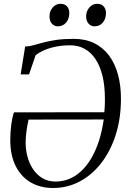

<svg xmlns="http://www.w3.org/2000/svg" viewBox="-20 -950 653 981"><path d="M85.5 -570 108.5 -712Q129 -713 151.5 -719.2Q174 -725.5 202 -733Q230 -740.5 267.8 -746Q305.5 -751.5 357 -751.5Q415.5 -751.5 460.5 -729.8Q505.5 -708 536 -667.8Q566.5 -627.5 582.2 -571.2Q598 -515 598 -446Q598 -345.5 571.5 -262Q545 -178.5 497.5 -117.2Q450 -56 387.2 -22.8Q324.5 10.5 251.5 10.5Q186 10.5 136.8 -18.2Q87.5 -47 60 -101.8Q32.5 -156.5 32.5 -234.5Q32.5 -277.5 38 -316.2Q43.5 -355 51.5 -376L513 -376.5Q514 -387.5 514.8 -398.8Q515.5 -410 515.8 -421.8Q516 -433.5 516 -445.5Q516 -512 503.5 -562.8Q491 -613.5 468 -648Q445 -682.5 412.5 -700.5Q380 -718.5 339 -718.5Q294.5 -718.5 259.5 -710.5Q224.5 -702.5 200.2 -691Q176 -679.5 162 -668L128.5 -570ZM510 -339.5 126 -339Q120 -313 115.5 -282Q111 -251 111 -221.5Q111 -185.5 120.2 -150.2Q129.5 -115 148.5 -86.2Q167.5 -57.5 196.2 -40Q225 -22.5 263.5 -22.5Q326.5 -22.5 376.8 -60.5Q427 -98.5 461.5 -169.8Q496 -241 510 -339.5ZM275.5 -815.5Q257 -815.5 244.8 -829.5Q232.5 -843.5 233 -867.5Q233 -893 249.2 -911.8Q265.5 -930.5 289.5 -930.5Q311 -930.5 322.8 -917Q334.5 -903.5 334 -884Q334 -853 317.5 -834.2Q301 -815.5 275.5 -815.5ZM463 -815.5Q444.5 -815.5 432.2 -829.5Q420 -843.5 420 -867.5Q420.5 -893 436.5 -911.8Q452.5 -930.5 476.5 -930.5Q498.5 -930.5 510 -917Q521.5 -903.5 521.5 -884Q521.5 -853 505 -834.2Q488.5 -815.5 463 -815.5Z"/></svg>

Font: Merriweather 96pt Light
Style: Italic
Weight: 300
Italic angle: -7.8°
Version: Version 2.101